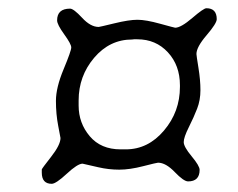

<svg xmlns="http://www.w3.org/2000/svg" viewBox="-20 -570 584 471"><path d="M275.9 -203.6H288.6Q343.3 -203.6 382.3 -249.8Q421.4 -295.9 421.4 -356.9V-360.8Q421.4 -409.7 391.8 -441.7Q362.3 -473.6 316.9 -473.6H308.6L304.2 -473.1Q249 -473.1 210.9 -428.2Q172.9 -383.3 172.9 -323.7V-311Q172.9 -268.1 200.2 -235.8Q227.5 -203.6 275.9 -203.6ZM469.7 -153.3Q469.7 -125 441.4 -125Q430.7 -125 408.7 -147.9Q386.7 -170.9 367.7 -170.9Q364.7 -170.9 331.5 -162.4Q298.3 -153.8 272.5 -153.8Q246.6 -153.8 221.2 -159.7L182.6 -168.5Q170.4 -168.5 143.8 -143.8Q117.2 -119.1 106.9 -119.1Q82.5 -119.1 82.5 -146.5V-154.3Q82.5 -156.2 105.5 -185.5Q128.4 -214.8 128.4 -231.4Q128.4 -232.4 122.8 -261.2Q117.2 -290 117.2 -322.5Q117.2 -355 136 -400.1Q154.8 -445.3 154.8 -453.6Q154.8 -461.9 137.5 -485.8Q120.1 -509.8 120.1 -520Q120.1 -548.8 151.9 -548.8Q160.6 -548.8 181.4 -526.4Q202.1 -503.9 222.2 -503.9Q224.1 -503.9 260.3 -512.7Q296.4 -521.5 317.1 -521.5Q337.9 -521.5 373 -511.7Q408.2 -502 409.7 -502Q423.8 -502 451.7 -525.9Q479.5 -549.8 486.3 -549.8Q511.7 -549.8 511.7 -522.9Q511.7 -512.7 486.8 -483.6Q461.9 -454.6 461.9 -437.5Q461.9 -434.1 466.8 -403.8Q471.7 -373.5 471.7 -348.9Q471.7 -324.2 463.6 -303.5Q455.6 -282.7 443.1 -257.8Q430.7 -232.9 430.7 -221.4Q430.7 -210 450.2 -186.5Q469.7 -163.1 469.7 -153.3Z"/></svg>

Font: Averia Libre Light
Style: Italic
Weight: 300
Italic angle: -8.5°
Version: Version 1.002